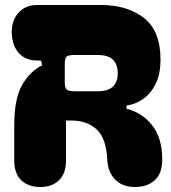

<svg xmlns="http://www.w3.org/2000/svg" viewBox="-20 -748 683 768"><path d="M519 0Q469 0 440 -30.5Q411 -61 409 -110Q405 -195 366.5 -230.5Q328 -266 264 -266H244V-106Q244 -54 216 -27Q188 0 142 0Q93 0 65 -27Q37 -54 37 -106V-247Q37 -353 68.5 -408Q100 -463 149 -487L144 -506H128Q82 -506 55.5 -535.5Q29 -565 27 -616Q26 -666 54 -697Q82 -728 128 -728H383Q490 -728 556 -676Q622 -624 622 -510Q622 -451 602 -411.5Q582 -372 551 -351Q520 -330 486 -326V-313Q548 -298 588.5 -247Q629 -196 629 -110Q629 -55 599.5 -27.5Q570 0 519 0ZM239 -419Q239 -397 247 -390Q255 -383 277 -383H371Q413 -383 432 -402Q451 -421 451 -455Q451 -490 432 -509Q413 -528 371 -528H277Q255 -528 247 -522Q239 -516 239 -493Z"/></svg>

Font: Bagel Fat One
Style: Regular
Weight: 400
Designer: Kyung-won Kim
Foundry: JAMO
Version: Version 1.000; ttfautohint (v1.8.4.7-5d5b);gftools[0.9.28]